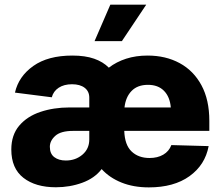

<svg xmlns="http://www.w3.org/2000/svg" viewBox="-20 -790 947 820"><path d="M218.8 9.8Q131.8 9.8 80.1 -30.5Q28.3 -70.8 28.3 -151.4Q28.3 -213.4 62 -253.2Q95.7 -293 152.3 -312Q209 -331.1 276.9 -331.1H361.3V-373Q361.3 -399.9 341.6 -415Q321.8 -430.2 287.6 -430.2Q253.4 -430.2 230.7 -415.3Q208 -400.4 201.2 -374.5L43.9 -394.5Q59.6 -463.9 122.3 -508.3Q185.1 -552.7 289.1 -552.7Q343.8 -552.7 382.1 -539.3Q420.4 -525.9 444.8 -501Q477.1 -525.9 518.8 -539.3Q560.5 -552.7 610.4 -552.7Q687.5 -552.7 747.1 -520.5Q806.6 -488.3 840.3 -426Q874 -363.8 874 -273.9V-231H510.7Q512.7 -170.9 542 -143.1Q571.3 -115.2 618.7 -115.2Q652.8 -115.2 677.2 -129.4Q701.7 -143.6 711.9 -170.4L871.1 -166Q856 -85.4 789.3 -37.6Q722.7 10.3 615.7 10.3Q550.3 10.3 499 -10.3Q447.8 -30.8 414.1 -67.9Q384.3 -28.8 331.3 -9.5Q278.3 9.8 218.8 9.8ZM361.3 -231H292.5Q239.7 -231 216.3 -210Q192.9 -189 192.9 -163.1Q192.9 -133.3 211.9 -118.9Q231 -104.5 261.2 -104.5Q302.7 -104.5 332 -129.4Q361.3 -154.3 361.3 -194.3ZM511.7 -331.1H709.5Q705.6 -376.5 680.4 -402.1Q655.3 -427.7 611.8 -427.7Q567.4 -427.7 542 -401.6Q516.6 -375.5 511.7 -331.1ZM383.8 -614.3 451.2 -770H604.5L500.5 -614.3Z"/></svg>

Font: Inter Extra Bold
Style: Regular
Weight: 800
Designer: Rasmus Andersson
Foundry: rsms
Version: Version 4.000;git-3c8e0fc